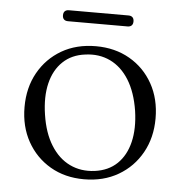

<svg xmlns="http://www.w3.org/2000/svg" viewBox="-47 -641 664 697"><g transform="rotate(5 285.0 -293.0)"><path d="M286 -474Q355.5 -474 409.2 -443Q463 -412 493.5 -357.2Q524 -302.5 524 -231.5Q524 -161.5 493.5 -106.8Q463 -52 409 -20.5Q355 11 284 11Q214.5 11 161 -20.2Q107.5 -51.5 77 -106.2Q46.5 -161 46.5 -232Q46.5 -302.5 77 -357Q107.5 -411.5 161.2 -442.8Q215 -474 286 -474ZM320.5 -22.5Q370 -29 401.5 -59.2Q433 -89.5 445 -139Q457 -188.5 447.5 -253Q437 -319.5 409.5 -363.8Q382 -408 340.8 -427.8Q299.5 -447.5 249.5 -440.5Q200.5 -434.5 168.8 -404.2Q137 -374 125 -324.5Q113 -275 123 -210Q133 -144 160.8 -99.8Q188.5 -55.5 229.5 -35.8Q270.5 -16 320.5 -22.5ZM156.5 -575.5Q156.5 -585.5 161.8 -590.5Q167 -595.5 176.5 -595.5H393.5Q403 -595.5 408.2 -590.5Q413.5 -585.5 413.5 -575.5Q413.5 -565.5 408.2 -560.5Q403 -555.5 393.5 -555.5H176.5Q167 -555.5 161.8 -560.5Q156.5 -565.5 156.5 -575.5Z"/></g></svg>

Font: Fraunces Light
Style: Regular
Weight: 300
Version: Version 1.000;[b76b70a41]